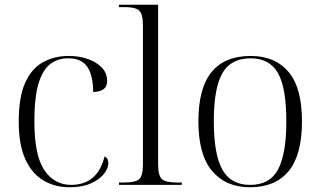

<svg xmlns="http://www.w3.org/2000/svg" viewBox="-20 -780 1353 810"><path d="M273 10Q212 10 163.5 -18.5Q115 -47 87 -108Q59 -169 59 -267Q59 -371 86.5 -431.5Q114 -492 162 -518Q210 -544 270 -544Q314 -544 351 -531Q388 -518 410 -494.5Q432 -471 432 -438Q432 -393 373 -392Q373 -460 349 -497Q325 -534 267 -534Q225 -534 193 -510.5Q161 -487 143 -429Q125 -371 125 -267Q125 -126 166.5 -63Q208 0 281 0Q392 -1 421 -120Q437 -113 437 -91Q437 -70 418.5 -46.5Q400 -23 363.5 -6.5Q327 10 273 10Z M482 0V-10H503Q552 -10 567.5 -24.5Q583 -39 583 -86V-672Q583 -720 567.5 -735Q552 -750 508 -750H482V-760H647V-88Q647 -40 662.5 -25Q678 -10 727 -10H747V0Z M1034 10Q933 10 875 -58.5Q817 -127 817 -268Q817 -408 872.5 -476Q928 -544 1038 -544Q1140 -544 1197 -477Q1254 -410 1254 -268Q1254 -127 1198 -58.5Q1142 10 1034 10ZM1035 0Q1119 0 1153.5 -66Q1188 -132 1188 -268Q1188 -410 1152.5 -472Q1117 -534 1037 -534Q954 -534 918 -471Q882 -408 882 -268Q882 -129 918 -64.5Q954 0 1035 0Z"/></svg>

Font: Noto Serif Display Light
Style: Regular
Weight: 300
Designer: Monotype Design Team
Foundry: Monotype Imaging Inc.
Version: Version 2.009